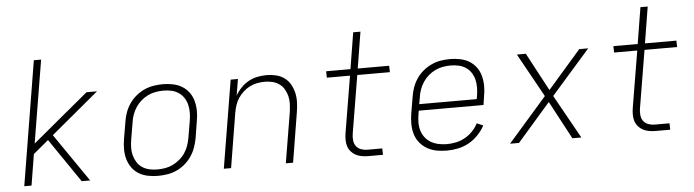

<svg xmlns="http://www.w3.org/2000/svg" viewBox="-46 -930 4093 1132"><g transform="rotate(-5 2000.0 -363.5)"><path d="M398 0 221 -259 131 -184 101 0H58L179 -735H222L141 -245L332 -404L472 -520H534L252 -285L448 0Z M849 8Q819 8 789.5 2Q760 -4 736 -18.5Q712 -33 695.5 -56Q679 -79 671 -107Q663 -135 663 -165Q663 -195 668 -226L685 -326Q689 -353 698.5 -380Q708 -407 724.5 -431.5Q741 -456 764.5 -475.5Q788 -495 814.5 -507Q841 -519 869 -523.5Q897 -528 924 -528Q954 -528 983.5 -522Q1013 -516 1037 -501.5Q1061 -487 1078 -464Q1095 -441 1102.5 -413Q1110 -385 1110.5 -355Q1111 -325 1105 -294L1089 -194Q1084 -167 1074.5 -140Q1065 -113 1048.5 -88.5Q1032 -64 1009 -44.5Q986 -25 959.5 -13Q933 -1 904.5 3.5Q876 8 849 8ZM850 -30Q872 -30 895.5 -34Q919 -38 940.5 -48.5Q962 -59 981.5 -75.5Q1001 -92 1014.5 -112.5Q1028 -133 1035.5 -155.5Q1043 -178 1047 -201L1064 -301Q1068 -325 1068 -349Q1068 -373 1062.5 -395Q1057 -417 1044.5 -436Q1032 -455 1013 -467.5Q994 -480 971.5 -485Q949 -490 924 -490Q902 -490 878.5 -486Q855 -482 833 -471.5Q811 -461 792 -444.5Q773 -428 759.5 -407.5Q746 -387 738 -364.5Q730 -342 727 -319L710 -219Q706 -195 705.5 -171Q705 -147 711 -125Q717 -103 729 -84Q741 -65 760 -52.5Q779 -40 802 -35Q825 -30 850 -30Z M1239 0 1325 -520H1368L1352 -423Q1366 -448 1386.5 -469Q1407 -490 1431.5 -503.5Q1456 -517 1483.5 -522.5Q1511 -528 1537 -528Q1566 -528 1593.5 -521.5Q1621 -515 1643 -499Q1665 -483 1678.5 -459Q1692 -435 1698 -408Q1704 -381 1703 -352Q1702 -323 1697 -294L1649 0H1606L1656 -301Q1659 -324 1660 -347.5Q1661 -371 1655.5 -393Q1650 -415 1639 -434Q1628 -453 1610 -466Q1592 -479 1570 -484.5Q1548 -490 1524 -490Q1502 -490 1480 -486Q1458 -482 1436.5 -471.5Q1415 -461 1397 -444.5Q1379 -428 1366 -408.5Q1353 -389 1346 -367Q1339 -345 1335 -323L1282 0Z M2181 0H2094Q2074 0 2055 -3.5Q2036 -7 2020 -15.5Q2004 -24 1992 -38Q1980 -52 1974.5 -69.5Q1969 -87 1969 -106.5Q1969 -126 1972 -146L2028 -482H1891L1890 -520H2034L2069 -735H2112L2077 -520H2263L2264 -482H2071L2014 -139Q2011 -120 2013 -100Q2015 -80 2026 -65.5Q2037 -51 2055 -44.5Q2073 -38 2093 -38H2180Z M2560 8Q2528 8 2498.5 2.5Q2469 -3 2443.5 -17.5Q2418 -32 2399.5 -54.5Q2381 -77 2372.5 -105Q2364 -133 2363.5 -164Q2363 -195 2368 -226L2385 -326Q2389 -353 2398.5 -380Q2408 -407 2424.5 -431.5Q2441 -456 2464.5 -475.5Q2488 -495 2514.5 -507Q2541 -519 2568.5 -523.5Q2596 -528 2624 -528Q2654 -528 2683.5 -522Q2713 -516 2737 -501.5Q2761 -487 2778 -464Q2795 -441 2802.5 -413Q2810 -385 2810.5 -355Q2811 -325 2805 -294L2797 -241H2414L2410 -219Q2406 -194 2406 -169.5Q2406 -145 2413 -122.5Q2420 -100 2434.5 -81.5Q2449 -63 2469.5 -51.5Q2490 -40 2514 -35Q2538 -30 2563 -30Q2590 -30 2617.5 -36Q2645 -42 2670 -56Q2695 -70 2715 -91Q2735 -112 2748 -137L2785 -121Q2769 -91 2744 -65Q2719 -39 2689 -22.5Q2659 -6 2625.5 1Q2592 8 2560 8ZM2420 -279H2760L2764 -301Q2768 -325 2768 -349Q2768 -373 2762.5 -395Q2757 -417 2744.5 -436Q2732 -455 2713 -467.5Q2694 -480 2671 -485Q2648 -490 2624 -490Q2601 -490 2578 -486Q2555 -482 2533 -471.5Q2511 -461 2492 -444.5Q2473 -428 2459.5 -407.5Q2446 -387 2438 -364.5Q2430 -342 2427 -319Z M2986 0H2933L3162 -262L3019 -520H3072L3192 -295L3388 -520H3441L3211 -258L3355 0H3302L3182 -225Z M3881 0H3794Q3774 0 3755 -3.5Q3736 -7 3720 -15.5Q3704 -24 3692 -38Q3680 -52 3674.5 -69.5Q3669 -87 3669 -106.5Q3669 -126 3672 -146L3728 -482H3591L3590 -520H3734L3769 -735H3812L3777 -520H3963L3964 -482H3771L3714 -139Q3711 -120 3713 -100Q3715 -80 3726 -65.5Q3737 -51 3755 -44.5Q3773 -38 3793 -38H3880Z"/></g></svg>

Font: Iosevka Aile Extralight
Style: Italic
Weight: 200
Italic angle: -9°
Designer: Belleve Invis
Foundry: Belleve Invis
Version: Version 31.1.0; ttfautohint (v1.8.4)